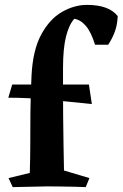

<svg xmlns="http://www.w3.org/2000/svg" viewBox="-20 -766 502 786"><path d="M109 -455Q114 -560 148.5 -624Q183 -688 233.5 -717Q284 -746 336 -746Q426 -746 462 -700Q460 -663 450 -636Q440 -609 423 -583H369Q353 -635 331.5 -660Q310 -685 284 -689Q262 -664 250 -615.5Q238 -567 238 -487Q238 -451 238 -400.5Q238 -350 238.5 -292Q239 -234 240 -176Q241 -118 242 -68L346 -37L331 0Q314 -1 286 -1.5Q258 -2 228 -2.5Q198 -3 174 -3Q144 -2 103.5 -1.5Q63 -1 32 0L15 -37L102 -58Q104 -125 104 -183Q104 -241 104.5 -305Q105 -369 109 -455ZM30 -420H344L356 -340Q271 -349 184 -357.5Q97 -366 14 -366Z"/></svg>

Font: Alkalami
Style: Regular
Weight: 400
Designer: Becca Hirsbrunner Spalinger
Foundry: SIL International
Version: Version 2.000